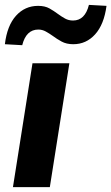

<svg xmlns="http://www.w3.org/2000/svg" viewBox="-31 -766 456 786"><path d="M22 0 102 -507H253L173 0ZM60 -581 -11 -585Q-2 -661 34.5 -701.5Q71 -742 125 -742Q153 -742 171.5 -731.5Q190 -721 206 -709Q221 -698 235.5 -690Q250 -682 268 -682Q317 -682 333 -746L405 -742Q395 -666 358.5 -625.5Q322 -585 269 -585Q241 -585 221 -596Q201 -607 185 -619Q171 -629 156.5 -637Q142 -645 126 -645Q76 -645 60 -581Z"/></svg>

Font: Mulish ExtraBold
Style: Italic
Weight: 800
Italic angle: -9°
Designer: Vernon Adams
Foundry: Vernon Adams
Version: Version 3.603; ttfautohint (v1.8.3)